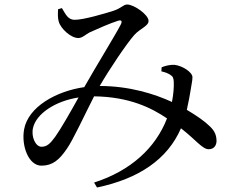

<svg xmlns="http://www.w3.org/2000/svg" viewBox="-20 -769 1040 853"><path d="M225 -161C203 -131 189 -117 164 -117C138 -117 117 -162 127 -202C142 -264 225 -320 329 -336C294 -273 249 -194 225 -161ZM697 -452C714 -448 725 -444 736 -437C749 -429 751 -422 752 -405C753 -384 751 -352 744 -316C666 -352 554 -387 423 -387C465 -460 543 -576 577 -614C602 -642 640 -653 640 -676C640 -704 575 -749 545 -749C528 -749 520 -733 484 -721C446 -709 352 -681 312 -681C282 -681 272 -705 255 -733L238 -728C237 -711 236 -688 241 -673C249 -643 294 -600 328 -600C346 -600 362 -617 378 -625C413 -641 470 -666 505 -677C519 -681 525 -676 516 -659C494 -616 403 -468 355 -383V-382C229 -364 105 -294 87 -194C74 -121 107 -33 164 -33C213 -33 243 -58 277 -108C304 -146 355 -257 398 -341C556 -339 654 -289 722 -243C671 -111 560 -10 398 42L411 64C597 25 724 -61 784 -199C851 -147 879 -106 907 -106C931 -106 941 -123 942 -141C942 -168 934 -187 913 -207C890 -230 854 -255 810 -281C818 -316 824 -350 827 -369C830 -392 835 -409 835 -426C835 -448 791 -477 755 -481C736 -482 715 -477 698 -470Z"/></svg>

Font: Source Han Serif JP Medium
Style: Regular
Weight: 500
Designer: Ryoko NISHIZUKA 西塚涼子 (kana & ideographs); Frank Grießhammer (Latin, Greek & Cyrillic); Wenlong ZHANG 张文龙 (bopomofo); San
Foundry: Adobe Systems Incorporated
Version: Version 1.001;PS 1.001;hotconv 16.6.54;makeotf.lib2.5.65590